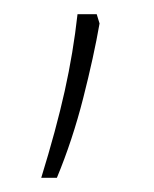

<svg xmlns="http://www.w3.org/2000/svg" viewBox="-20 -121 216 270"><path d="M120 -88Q112 -42 97 17Q82 76 60 129H38Q59 61 71 7Q83 -47 89 -101H116Z"/></svg>

Font: Noto Sans Gujarati ExtraCondensed Thin
Style: Regular
Weight: 100
Width: 2
Designer: Jelle Bosma - Monotype Design Team, Universal Thirst
Foundry: Monotype Imaging Inc.
Version: Version 2.106; ttfautohint (v1.8.4.7-5d5b)